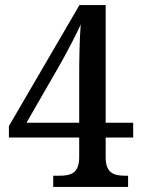

<svg xmlns="http://www.w3.org/2000/svg" viewBox="-20 -734 559 754"><path d="M189 0H483V-44H471C429 -44 395 -53 395 -116V-194H503V-252H395V-714H292L15 -239V-194H291V-116C291 -53 257 -44 214 -44H189ZM84 -252 217 -483C238 -520 284 -607 297 -638C292 -576 291 -494 291 -436V-252Z"/></svg>

Font: Noto Serif Lao SemiCondensed Medium
Style: Regular
Weight: 500
Width: 4
Designer: Monotype Design Team
Foundry: Monotype Imaging Inc.
Version: Version 2.003